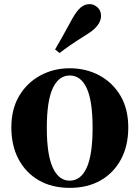

<svg xmlns="http://www.w3.org/2000/svg" viewBox="-20 -894 677 931"><path d="M318 17Q232 17 168.5 -19.5Q105 -56 70 -122Q35 -188 35 -276Q35 -365 73 -429Q111 -493 175.5 -528Q240 -563 318 -563Q397 -563 461.5 -528.5Q526 -494 564 -430Q602 -366 602 -276Q602 -187 566.5 -121Q531 -55 467.5 -19Q404 17 318 17ZM318 -18Q372 -18 400.5 -81Q429 -144 429 -274Q429 -405 400.5 -466.5Q372 -528 318 -528Q265 -528 236 -466.5Q207 -405 207 -274Q207 -144 236 -81Q265 -18 318 -18ZM247 -654Q264 -683 282.5 -716Q301 -749 332 -806Q352 -841 371 -857.5Q390 -874 415 -874Q435 -874 452.5 -858.5Q470 -843 470 -817Q470 -794 453.5 -771.5Q437 -749 401 -727Q350 -695 321 -675Q292 -655 269 -637Z"/></svg>

Font: Noto Serif SC ExtraLight Black
Style: Regular
Weight: 900
Version: Version 2.002-H1;hotconv 1.1.0;makeotfexe 2.6.0